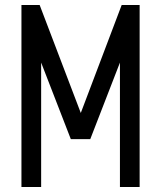

<svg xmlns="http://www.w3.org/2000/svg" viewBox="-20 -750 640 770"><path d="M468 -730H540V0H461V-499L342 -192H264L145 -499V0H66V-730H139L304 -297Z"/></svg>

Font: Tiny Light
Style: Regular
Weight: 300
Monospace: yes
Designer: Philipp Nurullin, Konstantin Bulenkov
Foundry: JetBrains
Version: Version 2.251; ttfautohint (v1.8.4.7-5d5b)